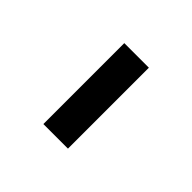

<svg xmlns="http://www.w3.org/2000/svg" viewBox="24 -952 552 552"><g transform="rotate(-45 300.0 -676.0)"><path d="M136 -626V-726H465V-626Z"/></g></svg>

Font: Red Hat Text VF
Style: Regular
Weight: 400
Designer: Pentagram, MCKL
Foundry: Pentagram, MCKL
Version: Version 1.023